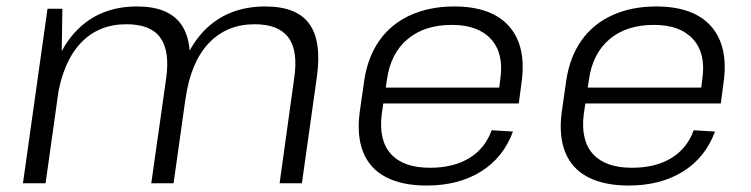

<svg xmlns="http://www.w3.org/2000/svg" viewBox="-20 -567 2322 594"><path d="M890 -324Q903 -409 872.5 -450.5Q842 -492 768 -492Q681 -492 625.5 -433Q570 -374 554 -262L512 -199L521 -260Q540 -399 612.5 -473Q685 -547 801 -547Q898 -547 937 -493Q976 -439 960 -327L914 0H845ZM127 -540H173L170 -349L121 0H51ZM494 -324Q506 -409 476 -450.5Q446 -492 371 -492Q284 -492 229 -433Q174 -374 157 -262L115 -199L125 -260Q146 -400 218 -473.5Q290 -547 404 -547Q500 -547 539.5 -493Q579 -439 563 -327L517 0H448Z M1300 7Q1224 7 1174 -19Q1124 -45 1103.5 -96.5Q1083 -148 1093 -221L1107 -319Q1118 -391 1154 -442Q1190 -493 1249.5 -520Q1309 -547 1385 -547Q1502 -547 1556 -484.5Q1610 -422 1593 -308L1585 -247H1153L1160 -296H1536L1522 -276L1528 -324Q1539 -402 1499 -446Q1459 -490 1378 -490Q1293 -490 1240.5 -445.5Q1188 -401 1177 -320L1161 -214Q1151 -133 1189.5 -90.5Q1228 -48 1310 -48Q1383 -48 1432 -78Q1481 -108 1501 -164L1567 -160Q1537 -79 1467.5 -36Q1398 7 1300 7Z M1925 7Q1849 7 1799 -19Q1749 -45 1728.5 -96.5Q1708 -148 1718 -221L1732 -319Q1743 -391 1779 -442Q1815 -493 1874.5 -520Q1934 -547 2010 -547Q2127 -547 2181 -484.5Q2235 -422 2218 -308L2210 -247H1778L1785 -296H2161L2147 -276L2153 -324Q2164 -402 2124 -446Q2084 -490 2003 -490Q1918 -490 1865.5 -445.5Q1813 -401 1802 -320L1786 -214Q1776 -133 1814.5 -90.5Q1853 -48 1935 -48Q2008 -48 2057 -78Q2106 -108 2126 -164L2192 -160Q2162 -79 2092.5 -36Q2023 7 1925 7Z"/></svg>

Font: Pathway Extreme 28pt Light
Style: Italic
Weight: 300
Italic angle: -8°
Designer: Eduardo Rodriguez Tunni
Foundry: Eduardo Rodriguez Tunni
Version: Version 1.001;gftools[0.9.26]